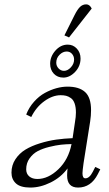

<svg xmlns="http://www.w3.org/2000/svg" viewBox="-20 -846 495 873"><path d="M32.2 -61Q32.2 -94.7 50 -121.8Q67.9 -148.9 95.7 -165.8Q123.5 -182.6 161.4 -194.3Q199.2 -206.1 235.6 -211.2Q272 -216.3 310.1 -217.8L320.8 -290Q325.2 -315.4 325.2 -334Q325.2 -358.9 319.3 -375.5Q313.5 -392.1 302.5 -399.9Q291.5 -407.7 280.8 -410.4Q270 -413.1 255.9 -413.1Q219.2 -413.1 181.9 -386.2Q144.5 -359.4 122.1 -314L99.1 -325.2Q111.8 -357.9 134.8 -383.5Q157.7 -409.2 184.3 -423.6Q210.9 -438 237.1 -445.1Q263.2 -452.1 287.1 -452.1Q339.8 -452.1 366.9 -427.5Q394 -402.8 394 -345.2Q394 -320.3 390.1 -294.9L359.9 -104Q355 -68.8 355 -58.1Q355 -35.2 368.2 -35.2Q386.7 -35.2 401.9 -64.9L413.1 -86.9L436 -76.2L424.8 -54.2Q393.6 6.8 335 6.8Q285.2 6.8 285.2 -47.9Q285.2 -60.5 287.1 -80.1Q257.3 -39.6 210.4 -16.4Q163.6 6.8 118.2 6.8Q72.8 6.8 52.5 -12Q32.2 -30.8 32.2 -61ZM99.1 -76.2Q99.1 -55.7 113 -43.9Q127 -32.2 149.9 -32.2Q199.2 -32.2 245.4 -76.4Q291.5 -120.6 305.2 -190.9Q279.8 -190.4 257.1 -188Q234.4 -185.5 203.9 -178Q173.3 -170.4 151.6 -158.9Q129.9 -147.5 114.5 -126Q99.1 -104.5 99.1 -76.2ZM208 -556.2Q208 -588.9 231.9 -616Q255.9 -643.1 288.1 -643.1Q312.5 -643.1 329.3 -625Q346.2 -606.9 346.2 -580.1Q346.2 -544.9 321.5 -519Q296.9 -493.2 268.1 -493.2Q241.2 -493.2 224.6 -511Q208 -528.8 208 -556.2ZM235.8 -561Q235.8 -545.9 246.3 -534.9Q256.8 -523.9 271 -523.9Q287.6 -523.9 302.2 -539.8Q316.9 -555.7 316.9 -575.2Q316.9 -590.3 307.4 -601.1Q297.9 -611.8 283.2 -611.8Q265.6 -611.8 250.7 -596.9Q235.8 -582 235.8 -561ZM272.9 -685.1 318.8 -776.9Q332.5 -804.2 344.5 -815.2Q356.4 -826.2 372.1 -826.2Q387.7 -826.2 397 -807.1L293.9 -675.8Z"/></svg>

Font: Dihjauti
Style: Italic
Weight: 400
Italic angle: -9°
Designer: T. Christopher White
Version: Version 3.0.0